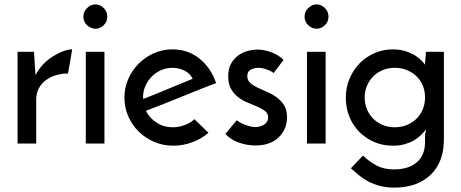

<svg xmlns="http://www.w3.org/2000/svg" viewBox="-20 -654 2103 875"><path d="M290 -319Q262 -319 236 -311.5Q210 -304 189.5 -289Q169 -274 157 -251.5Q145 -229 145 -200V0H60V-418H135Q137 -387 138.5 -361.5Q140 -336 142 -311Q155 -338 176 -360Q197 -382 221 -397Q245 -412 268 -420.5Q291 -429 309 -429Z M456 0H371V-418H456ZM377.5 -538.5Q360 -554 360 -578Q360 -602 377.5 -618Q395 -634 415 -634Q435 -634 452 -618Q469 -602 469 -578Q469 -554 452 -538.5Q435 -523 415 -523Q395 -523 377.5 -538.5Z M858 -295Q846 -320 820 -332.5Q794 -345 767 -345Q738 -345 713.5 -334Q689 -323 671 -304.5Q653 -286 642.5 -262Q632 -238 632 -213Q632 -208 632.5 -206Q633 -204 633 -203Q659 -213 689.5 -225.5Q720 -238 750 -250.5Q780 -263 808 -274.5Q836 -286 858 -295ZM930 -49Q900 -22 857 -6Q814 10 769 10Q723 10 682.5 -7.5Q642 -25 612 -54.5Q582 -84 564.5 -124Q547 -164 547 -209Q547 -254 564.5 -294Q582 -334 612 -364Q642 -394 681.5 -411.5Q721 -429 766 -429Q837 -429 889.5 -386.5Q942 -344 965 -275Q934 -264 894 -248Q854 -232 811 -214.5Q768 -197 725 -180Q682 -163 645 -149Q662 -115 694.5 -94.5Q727 -74 767 -74Q794 -74 821.5 -84Q849 -94 866 -111Z M1272 -381 1227 -321Q1226 -322 1220 -326Q1214 -330 1204.5 -334Q1195 -338 1182.5 -341.5Q1170 -345 1157 -345Q1140 -345 1123.5 -337Q1107 -329 1107 -307Q1107 -288 1120.5 -276Q1134 -264 1154 -254.5Q1174 -245 1197.5 -235Q1221 -225 1241 -210.5Q1261 -196 1274.5 -174.5Q1288 -153 1288 -120Q1288 -64 1249.5 -27.5Q1211 9 1144 9Q1105 9 1067.5 -4.5Q1030 -18 1007 -44Q1014 -51 1022.5 -62Q1031 -73 1039.5 -83Q1048 -93 1053.5 -99.5Q1059 -106 1060 -106Q1060 -105 1067.5 -100Q1075 -95 1087 -89.5Q1099 -84 1114 -79.5Q1129 -75 1144 -75Q1168 -75 1185 -87Q1202 -99 1202 -119Q1202 -137 1188.5 -147.5Q1175 -158 1155 -167Q1135 -176 1111 -185.5Q1087 -195 1067 -210Q1047 -225 1033.5 -247.5Q1020 -270 1020 -306Q1020 -340 1032.5 -363Q1045 -386 1064.5 -400.5Q1084 -415 1108 -421.5Q1132 -428 1154 -428Q1183 -428 1216 -416Q1249 -404 1272 -381Z M1464 0H1379V-418H1464ZM1385.5 -538.5Q1368 -554 1368 -578Q1368 -602 1385.5 -618Q1403 -634 1423 -634Q1443 -634 1460 -618Q1477 -602 1477 -578Q1477 -554 1460 -538.5Q1443 -523 1423 -523Q1403 -523 1385.5 -538.5Z M1652.5 -263.5Q1642 -239 1642 -210Q1642 -181 1652.5 -156Q1663 -131 1681 -113Q1699 -95 1724 -84.5Q1749 -74 1779 -74Q1809 -74 1834.5 -84.5Q1860 -95 1878.5 -113.5Q1897 -132 1907 -156.5Q1917 -181 1917 -210Q1917 -239 1907 -263.5Q1897 -288 1878.5 -306Q1860 -324 1834.5 -334.5Q1809 -345 1779 -345Q1749 -345 1724 -334.5Q1699 -324 1681 -306Q1663 -288 1652.5 -263.5ZM1556 -208Q1556 -255 1573 -295.5Q1590 -336 1619 -365.5Q1648 -395 1687 -412Q1726 -429 1770 -429Q1804 -429 1830.5 -420Q1857 -411 1875 -399Q1893 -387 1903.5 -375.5Q1914 -364 1917 -359Q1917 -373 1919 -388.5Q1921 -404 1921 -418H2003V-19Q2003 85 1942 143Q1881 201 1777 201Q1741 201 1712.5 193.5Q1684 186 1660.5 174Q1637 162 1617.5 146Q1598 130 1579 113L1634 55Q1665 84 1697.5 101Q1730 118 1775 118Q1842 118 1879 86Q1916 54 1917 -3V-32Q1917 -40 1919 -49.5Q1921 -59 1921 -64Q1912 -52 1898.5 -38.5Q1885 -25 1867 -14.5Q1849 -4 1825 3Q1801 10 1771 10Q1724 10 1685 -7Q1646 -24 1617 -53.5Q1588 -83 1572 -122.5Q1556 -162 1556 -208Z"/></svg>

Font: JosefinSans
Style: SemiBold
Weight: 600
Designer: Santiago Orozco
Foundry: Typemade
Version: Version 1.0 ; ttfautohint (v1.3)